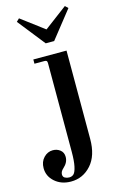

<svg xmlns="http://www.w3.org/2000/svg" viewBox="-189 -751 653 1050"><g transform="rotate(-15 137.0 -226.0)"><path d="M237.8 -456.1V43.9Q237.8 138.7 191.4 190.4Q145 242.2 77.1 242.2Q22.5 242.2 -13.7 210.4Q-49.8 178.7 -49.8 132.8Q-49.8 96.7 -27.8 73.7Q-5.9 50.8 23.9 50.8Q47.4 50.8 65.2 64.7Q83 78.6 83 104Q83 135.3 55.2 160.2Q38.1 175.3 38.1 191.9Q38.1 206.1 49.1 211.9Q60.1 217.8 73.2 217.8Q88.9 217.8 98.9 208Q108.9 198.2 115.5 168.2Q122.1 138.2 122.1 85.9V-416Q122.1 -425.3 118.7 -428.7Q115.2 -432.1 106 -432.1H49.8V-456.1ZM16.1 -678.2 32.2 -693.8 162.1 -596.2 292 -693.8 308.1 -678.2 186 -523.9H138.2Z"/></g></svg>

Font: Flanker Steampunk
Style: Bold
Weight: 700
Designer: Alexey Kryukov, Leonardo Di Lena
Foundry: Alexey Kryukov, Leonardo Di Lena
Version: 1.210